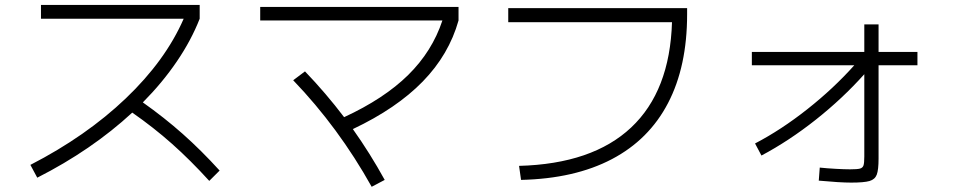

<svg xmlns="http://www.w3.org/2000/svg" viewBox="-20 -713 3790 762"><path d="M709 -638.7H142.6V-693.4H772.5V-638.7Q738.8 -552.7 681.6 -468.8Q624.5 -384.8 546.9 -306.6Q631.8 -246.6 705.1 -181.6Q778.3 -116.7 851.6 -36.1L810.5 4.9Q735.4 -77.6 662.6 -142.3Q589.8 -207 504.9 -266.1Q344.2 -117.7 127.9 -7.8L100.6 -58.6Q321.8 -172.4 479.2 -322.5Q636.7 -472.7 709 -638.7Z M1143.6 -394.5 1190.4 -429.7Q1273.4 -343.3 1345.7 -248Q1504.4 -321.3 1599.9 -415.3Q1695.3 -509.3 1735.8 -631.8H1012.7V-685.5H1799.8V-631.8Q1761.7 -496.1 1657.7 -389.4Q1553.7 -282.7 1380.4 -200.7Q1448.7 -104.5 1506.8 1L1455.1 28.3Q1323.7 -207 1143.6 -394.5Z M2647 -625H1997.1V-680.7H2707V-656.2Q2707 -449.2 2631.3 -304Q2555.7 -158.7 2408.2 -81.3Q2260.7 -3.9 2047.9 1L2040 -54.7Q2331.1 -62.5 2484.9 -207Q2638.7 -351.6 2647 -625Z M3370.6 -454.1H2963.9V-506.8H3410.2V-616.2H3466.8V-506.8H3621.1V-454.1H3466.8V-84Q3466.8 -39.1 3459.7 -20Q3452.6 -1 3430.9 5.4Q3409.2 11.7 3358.4 11.7Q3313.5 11.7 3229.5 3.9L3233.4 -47.9Q3261.7 -44.9 3296.1 -43Q3330.6 -41 3353.5 -41Q3382.3 -41 3393.1 -43.9Q3403.8 -46.9 3407 -56.4Q3410.2 -65.9 3410.2 -91.8V-418.5Q3323.7 -321.8 3217.5 -237.8Q3111.3 -153.8 3002 -95.7L2976.6 -143.6Q3080.6 -197.8 3184.3 -279.8Q3288.1 -361.8 3370.6 -454.1Z"/></svg>

Font: Pretendard JP Light
Style: Regular
Weight: 300
Designer: Base glyphs from Inter by Rasmus Andersson; Hangeul glyphs from Noto Sans CJK(Source Han Sans) by Jang Soo-young and Kan
Foundry: Kil Hyung-jin
Version: Version 1.309